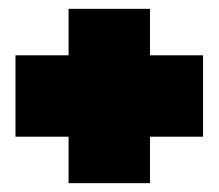

<svg xmlns="http://www.w3.org/2000/svg" viewBox="-20 -514 494 434"><path d="M135 -100V-205H15V-389H135V-494H319V-389H439V-205H319V-100Z"/></svg>

Font: Boz Display
Style: Regular
Weight: 900
Version: Version 2.000; ttfautohint (v1.8.3)